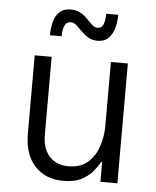

<svg xmlns="http://www.w3.org/2000/svg" viewBox="-53 -791 687 846"><g transform="rotate(5 290.0 -367.5)"><path d="M355 -618Q330 -618 312.5 -629Q295 -640 281.5 -654Q268 -668 256 -678.5Q244 -689 230 -689Q212 -689 204 -671.5Q196 -654 196 -624H144Q144 -654 151 -682Q158 -710 176 -727.5Q194 -745 226 -745Q252 -745 270 -734.5Q288 -724 301 -710Q314 -696 325.5 -685.5Q337 -675 351 -675Q368 -675 375.5 -692.5Q383 -710 383 -740H436Q436 -710 428.5 -682Q421 -654 403.5 -636Q386 -618 355 -618ZM258 10Q179 10 132 -41Q85 -92 85 -183V-530H160V-186Q160 -124 191 -90Q222 -56 276 -56Q329 -56 361 -84.5Q393 -113 407.5 -156.5Q422 -200 422 -247V-530H497V0H422V-87H417Q410 -73 392 -49.5Q374 -26 342 -8Q310 10 258 10Z"/></g></svg>

Font: Be Vietnam Pro Light
Style: Regular
Weight: 300
Designer: Lam Bao, Tony Le, Vietanh Nguyen
Foundry: Yellow Type Foundry
Version: Version 1.002; ttfautohint (v1.8.3)